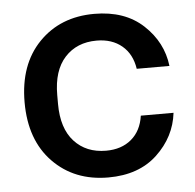

<svg xmlns="http://www.w3.org/2000/svg" viewBox="-43 -554 618 608"><g transform="rotate(-5 265.5 -250.0)"><path d="M278 10Q170 10 102 -60Q34 -130 34 -250Q34 -370 102 -440Q170 -510 278 -510Q375 -510 433.5 -455.5Q492 -401 501 -325H397Q390 -372 358.5 -398.5Q327 -425 278 -425Q215 -425 177 -383.5Q139 -342 139 -264V-236Q139 -158 177 -116.5Q215 -75 278 -75Q327 -75 358.5 -101.5Q390 -128 397 -176H501Q492 -100 433.5 -45Q375 10 278 10Z"/></g></svg>

Font: TASA Orbiter Display Medium
Style: Regular
Weight: 500
Designer: Weizhong Zhang
Version: Version 1.000;Glyphs 3.1.2 (3151)